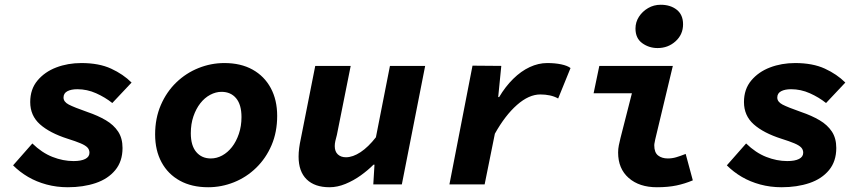

<svg xmlns="http://www.w3.org/2000/svg" viewBox="-20 -775 3640 807"><path d="M265 12Q218 12 175.5 0.5Q133 -11 98 -31.5Q63 -52 35 -80L116 -172Q156 -133 200.5 -115.5Q245 -98 289 -98Q321 -98 338.5 -107Q356 -116 356 -133Q356 -146 347.5 -155Q339 -164 319 -172.5Q299 -181 264 -192Q189 -216 148 -252.5Q107 -289 107 -346Q107 -400 137.5 -436.5Q168 -473 216.5 -491.5Q265 -510 322 -510Q396 -510 447 -486.5Q498 -463 533 -428L452 -342Q422 -366 384 -383Q346 -400 305 -400Q279 -400 263 -391.5Q247 -383 247 -365Q247 -347 269 -335.5Q291 -324 348 -304Q392 -289 425 -269.5Q458 -250 476.5 -222Q495 -194 495 -153Q495 -97 464.5 -60Q434 -23 382 -5.5Q330 12 265 12Z M855 12Q786 12 736 -15.5Q686 -43 659 -93Q632 -143 632 -210Q632 -278 656 -333.5Q680 -389 721 -428.5Q762 -468 814.5 -489Q867 -510 923 -510Q992 -510 1041.5 -482.5Q1091 -455 1118 -405Q1145 -355 1145 -288Q1145 -220 1121.5 -165Q1098 -110 1057 -70Q1016 -30 963.5 -9Q911 12 855 12ZM866 -109Q891 -109 914 -121.5Q937 -134 955 -157Q973 -180 984 -212.5Q995 -245 995 -283Q995 -335 972.5 -362Q950 -389 911 -389Q887 -389 863.5 -376.5Q840 -364 822 -341Q804 -318 793 -286Q782 -254 782 -215Q782 -163 805 -136Q828 -109 866 -109Z M1365 12Q1303 12 1269 -21Q1235 -54 1235 -117Q1235 -134 1237.5 -153Q1240 -172 1244 -190L1305 -498H1454L1396 -208Q1392 -194 1389.5 -182.5Q1387 -171 1387 -161Q1387 -138 1400 -126Q1413 -114 1434 -114Q1463 -114 1495.5 -135.5Q1528 -157 1560 -198L1619 -498H1767L1669 0H1549L1554 -83H1550Q1526 -59 1496 -37.5Q1466 -16 1432 -2Q1398 12 1365 12Z M1869 0 1966 -499 2087 -498 2074 -367H2078Q2104 -411 2137 -443.5Q2170 -476 2206.5 -493Q2243 -510 2280 -510Q2313 -510 2339 -504.5Q2365 -499 2378 -489L2326 -361Q2310 -370 2291 -374Q2272 -378 2251 -378Q2203 -378 2153 -334Q2103 -290 2060 -213L2017 0Z M2741 12Q2667 12 2622.5 -27Q2578 -66 2578 -134Q2578 -149 2581 -164Q2584 -179 2588 -195L2636 -383H2475L2499 -498H2808L2734 -189Q2733 -182 2731.5 -176Q2730 -170 2730 -164Q2730 -134 2746 -121.5Q2762 -109 2787 -109Q2805 -109 2822 -114Q2839 -119 2862 -128L2892 -17Q2859 -3 2823.5 4.5Q2788 12 2741 12ZM2744 -573Q2708 -573 2679.5 -593.5Q2651 -614 2651 -655Q2651 -682 2665.5 -704.5Q2680 -727 2704 -741Q2728 -755 2757 -755Q2798 -755 2824.5 -734Q2851 -713 2851 -673Q2851 -630 2819.5 -601.5Q2788 -573 2744 -573Z M3265 12Q3218 12 3175.5 0.5Q3133 -11 3098 -31.5Q3063 -52 3035 -80L3116 -172Q3156 -133 3200.5 -115.5Q3245 -98 3289 -98Q3321 -98 3338.5 -107Q3356 -116 3356 -133Q3356 -146 3347.5 -155Q3339 -164 3319 -172.5Q3299 -181 3264 -192Q3189 -216 3148 -252.5Q3107 -289 3107 -346Q3107 -400 3137.5 -436.5Q3168 -473 3216.5 -491.5Q3265 -510 3322 -510Q3396 -510 3447 -486.5Q3498 -463 3533 -428L3452 -342Q3422 -366 3384 -383Q3346 -400 3305 -400Q3279 -400 3263 -391.5Q3247 -383 3247 -365Q3247 -347 3269 -335.5Q3291 -324 3348 -304Q3392 -289 3425 -269.5Q3458 -250 3476.5 -222Q3495 -194 3495 -153Q3495 -97 3464.5 -60Q3434 -23 3382 -5.5Q3330 12 3265 12Z"/></svg>

Font: Source Code Pro ExtraLight ExtraBold
Style: Italic
Weight: 800
Italic angle: -11°
Monospace: yes
Version: Version 1.016;hotconv 1.0.116;makeotfexe 2.5.65601